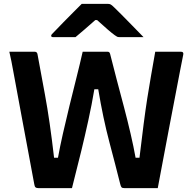

<svg xmlns="http://www.w3.org/2000/svg" viewBox="-20 -966 990 987"><path d="M28 -700H159Q171 -700 173 -686Q186 -614 211 -480Q236 -346 258 -155H278Q288 -211 303.5 -279.5Q319 -348 337 -421.5Q355 -495 373 -566.5Q391 -638 405 -700H534Q543 -700 546 -689Q561 -628 579.5 -558.5Q598 -489 617 -417Q636 -345 651.5 -278Q667 -211 677 -155H697Q709 -256 718.5 -329Q728 -402 737 -460Q746 -518 756 -574.5Q766 -631 778 -700H911Q925 -700 922 -685Q917 -662 906.5 -606.5Q896 -551 881.5 -476Q867 -401 851 -317Q835 -233 819.5 -150.5Q804 -68 791 1H619Q609 1 605 -3Q601 -7 598 -20Q574 -116 542 -236.5Q510 -357 485 -507H465Q452 -429 434 -347Q416 -265 398.5 -193Q381 -121 367.5 -69Q354 -17 350 1H177Q167 1 162.5 -3Q158 -7 156 -20Q144 -86 126.5 -178.5Q109 -271 89 -379.5Q69 -488 48 -601Q44 -626 38.5 -651.5Q33 -677 28 -700ZM400 -946H536Q543 -946 549 -943Q555 -940 568 -927Q579 -917 604 -891.5Q629 -866 660 -834.5Q691 -803 718 -775H598Q587 -775 582.5 -777Q578 -779 570 -785Q556 -795 534 -814Q512 -833 479 -863H470Q439 -835 414 -814Q389 -793 368 -775H254Q243 -775 243 -782Q243 -786 246.5 -790Q250 -794 264 -808Q281 -826 306 -851.5Q331 -877 356.5 -902.5Q382 -928 400 -946Z"/></svg>

Font: Recursive Sn Lnr St
Style: Bold
Weight: 700
Version: Version 1.079;hotconv 1.0.112;makeotfexe 2.5.65598; ttfautoh